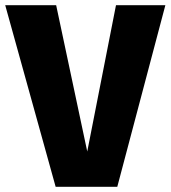

<svg xmlns="http://www.w3.org/2000/svg" viewBox="-39 -715 653 735"><path d="M594 -695H405L295 -135L176 -695H-19L174 0H410Z"/></svg>

Font: Fira Sans ExtraBold
Style: Regular
Weight: 800
Designer: bBox Type GmbH & Carrois Corporate GbR & Edenspiekermann AG
Foundry: bBox Type GmbH & Carrois Corporate GbR & Edenspiekermann AG
Version: Version 4.300;PS 004.300;hotconv 1.0.88;makeotf.lib2.5.64775